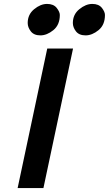

<svg xmlns="http://www.w3.org/2000/svg" viewBox="-20 -958 555 978"><path d="M121.1 -840.8Q121.1 -884.3 153.8 -911.1Q186.5 -938 219.7 -938Q252.9 -938 268.8 -917.7Q284.7 -897.5 284.7 -881.8Q284.7 -831.1 251.7 -804.4Q218.8 -777.8 185.8 -777.8Q152.8 -777.8 137 -798.3Q121.1 -818.8 121.1 -840.8ZM351.1 -840.8Q351.1 -884.3 384 -911.1Q417 -938 450 -938Q482.9 -938 498.8 -918Q514.6 -897.9 514.6 -881.8Q514.6 -831.1 481.9 -804.4Q449.2 -777.8 416 -777.8Q382.8 -777.8 366.9 -798.3Q351.1 -818.8 351.1 -840.8ZM69.8 0 220.7 -710.9H352.1L201.2 0Z"/></svg>

Font: Tuffy
Style: BoldItalic
Weight: 700
Italic angle: -12°
Designer: Thatcher Ulrich, Karoly Barta, Michael Everson
Version: Version 001.271